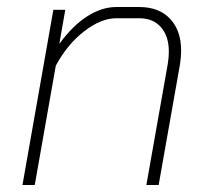

<svg xmlns="http://www.w3.org/2000/svg" viewBox="-20 -527 598 547"><path d="M132 -499H166L149 -402Q187 -454 228.5 -480.5Q270 -507 311 -507H377Q433 -507 464.5 -473.5Q496 -440 496 -383Q496 -365 493 -345L432 0H397L458 -345Q461 -363 461 -380Q461 -424 438.5 -449.5Q416 -475 377 -475H311Q268 -475 220 -438Q172 -401 139 -340L79 0H44Z"/></svg>

Font: Bai Jamjuree ExtraLight
Style: Italic
Weight: 275
Italic angle: -10°
Version: Version 1.000; ttfautohint (v1.6)